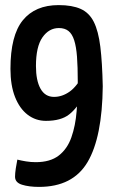

<svg xmlns="http://www.w3.org/2000/svg" viewBox="-20 -629 446 753"><path d="M133 104Q94 104 66.5 95.5Q39 87 39 64Q39 51 42 31Q45 11 48 -3Q64 1 82.5 4Q101 7 120 7Q177 7 210.5 -19Q244 -45 260 -90.5Q276 -136 280.5 -192.5Q285 -249 285 -309Q285 -367 282 -406.5Q279 -446 271 -471Q263 -496 248.5 -507.5Q234 -519 211 -519Q172 -519 146.5 -482.5Q121 -446 121 -370Q121 -313 139 -281Q157 -249 192 -249Q224 -249 253.5 -270Q283 -291 309 -342V-255Q283 -205 251 -180Q219 -155 160 -155Q120 -155 88.5 -179Q57 -203 39 -248.5Q21 -294 21 -359Q21 -490 69.5 -549.5Q118 -609 210 -609Q263 -609 296.5 -594Q330 -579 348 -543Q366 -507 373.5 -445.5Q381 -384 383 -291Q381 -91 323.5 6.5Q266 104 133 104Z"/></svg>

Font: Yanone Kaffeesatz ExtraLight SemiBold
Style: Regular
Weight: 600
Version: Version 2.003